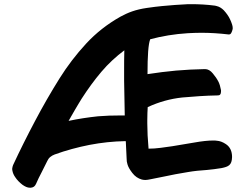

<svg xmlns="http://www.w3.org/2000/svg" viewBox="-20 -791 1149 898"><path d="M85 73.2C97.7 82 108.4 86.9 119.1 86.9H121.1H124C128.9 86.9 133.8 85 138.7 82C142.6 79.1 145.5 75.2 148.4 69.3C156.2 50.8 165 33.2 174.8 14.6L201.2 -38.1C204.1 -44.9 209 -51.8 214.8 -56.6C220.7 -61.5 227.5 -65.4 235.4 -68.4C289.1 -87.9 343.8 -102.5 398.4 -113.3C454.1 -124 509.8 -129.9 565.4 -130.9C566.4 -130.9 567.4 -130.9 568.4 -129.9C569.3 -101.6 571.3 -74.2 572.3 -47.9C572.3 -40 573.2 -31.2 576.2 -22.5C579.1 -11.7 585.9 1 598.6 17.6C611.3 34.2 626 43.9 643.6 48.8C648.4 49.8 654.3 50.8 659.2 50.8C673.8 50.8 687.5 45.9 750 34.2C781.2 27.3 817.4 20.5 859.4 13.7C887.7 8.8 917 5.9 948.2 3.9C969.7 2 992.2 -1 1016.6 -4.9C1047.9 -11.7 1064.5 -17.6 1065.4 -56.6C1065.4 -84 1055.7 -104.5 1036.1 -117.2C1021.5 -127 1007.8 -131.8 994.1 -132.8C989.3 -133.8 983.4 -133.8 976.6 -133.8C954.1 -133.8 924.8 -130.9 886.7 -124C803.7 -109.4 752 -101.6 731.4 -99.6C710.9 -96.7 691.4 -95.7 674.8 -95.7C670.9 -139.6 668.9 -178.7 668.9 -213.9V-228.5C668.9 -252.9 669.9 -273.4 670.9 -290C723.6 -314.5 777.3 -329.1 832 -335C886.7 -339.8 941.4 -343.8 996.1 -344.7H999C1008.8 -344.7 1013.7 -350.6 1013.7 -363.3V-369.1C1010.7 -385.7 1006.8 -398.4 1002 -408.2C995.1 -421.9 986.3 -434.6 975.6 -447.3C964.8 -460.9 952.1 -467.8 939.5 -467.8H937.5C891.6 -466.8 847.7 -464.8 803.7 -460.9C759.8 -457 715.8 -451.2 669.9 -444.3C669.9 -531.2 673.8 -585.9 682.6 -607.4C737.3 -622.1 795.9 -631.8 858.4 -635.7C878.9 -636.7 900.4 -637.7 921.9 -637.7C963.9 -637.7 1006.8 -634.8 1048.8 -629.9H1050.8C1055.7 -629.9 1058.6 -631.8 1061.5 -636.7C1064.5 -642.6 1066.4 -647.5 1067.4 -652.3C1068.4 -655.3 1068.4 -657.2 1068.4 -660.2C1068.4 -665 1067.4 -670.9 1065.4 -676.8C1062.5 -685.5 1059.6 -693.4 1055.7 -701.2C1048.8 -715.8 1039.1 -729.5 1026.4 -743.2C1016.6 -752.9 1005.9 -759.8 993.2 -762.7L985.4 -764.6C948.2 -769.5 911.1 -771.5 874 -771.5H860.4C818.4 -769.5 778.3 -766.6 738.3 -762.7C717.8 -760.7 693.4 -757.8 667 -753.9C613.3 -746.1 579.1 -732.4 543 -712.9C482.4 -678.7 428.7 -636.7 382.8 -586.9C335.9 -536.1 294.9 -482.4 258.8 -424.8C217.8 -359.4 179.7 -293 143.6 -224.6C107.4 -156.2 73.2 -87.9 41 -18.6C39.1 -13.7 38.1 -8.8 37.1 -2.9C37.1 1 37.1 4.9 38.1 7.8C40 17.6 43.9 27.3 50.8 37.1C59.6 50.8 71.3 62.5 85 73.2ZM331.1 -278.3C341.8 -295.9 351.6 -313.5 362.3 -330.1C390.6 -374 420.9 -416 454.1 -455.1C486.3 -493.2 522.5 -526.4 561.5 -555.7C560.5 -523.4 560.5 -492.2 560.5 -460.9V-413.1C561.5 -358.4 562.5 -304.7 563.5 -251H542C507.8 -251 472.7 -250 438.5 -247.1C392.6 -242.2 346.7 -235.4 300.8 -225.6C310.5 -242.2 320.3 -259.8 331.1 -278.3Z"/></svg>

Font: ChillSide Comic
Style: Regular
Weight: 400
Designer: Koroletov, Abay Emes
Version: Version 1.000